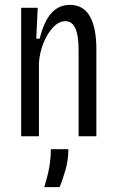

<svg xmlns="http://www.w3.org/2000/svg" viewBox="-20 -560 479 789"><path d="M67 0V-528H135L129 -401H143Q161 -473 191.5 -506.5Q222 -540 267 -540Q322 -540 349 -493.5Q376 -447 376 -357V0H303V-352Q303 -415 289.5 -444Q276 -473 249 -473Q222 -473 198 -447.5Q174 -422 158.5 -383Q143 -344 140 -302V0ZM162 209Q181 145 185 111.5Q189 78 189 53H261Q261 98 248.5 140.5Q236 183 225 209Z"/></svg>

Font: Bricolage Grotesque 12pt Condensed Light
Style: Regular
Weight: 300
Width: 3
Designer: Mathieu Triay
Foundry: Atelier Triay
Version: Version 1.001; ttfautohint (v1.8.4.7-5d5b);gftools[0.9.33.de